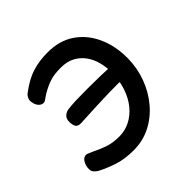

<svg xmlns="http://www.w3.org/2000/svg" viewBox="-148 -683 820 820"><g transform="rotate(-45 262.0 -273.0)"><path d="M212 5Q160 5 120.5 -7.5Q81 -20 44 -39Q31 -47 25.5 -54.5Q20 -62 20 -72Q19 -80 22 -92Q25 -104 32 -113.5Q39 -123 49 -125Q55 -127 63.5 -123.5Q72 -120 83 -115Q111 -101 140.5 -90.5Q170 -80 210 -80Q245 -80 275.5 -95.5Q306 -111 329.5 -139.5Q353 -168 366.5 -208Q380 -248 381 -297Q381 -328 373.5 -358Q366 -388 349 -412Q332 -436 305.5 -450.5Q279 -465 241 -465Q201 -465 175 -456.5Q149 -448 120 -431Q107 -423 98.5 -416.5Q90 -410 83 -410Q73 -410 64.5 -417.5Q56 -425 52 -436.5Q48 -448 48 -459Q49 -467 53 -475Q57 -483 64 -488Q111 -524 153.5 -537.5Q196 -551 248 -551Q319 -551 369 -517Q419 -483 446 -423.5Q473 -364 472 -288Q471 -231 451.5 -178.5Q432 -126 397 -84.5Q362 -43 315 -19Q268 5 212 5ZM416 -242Q364 -245 312.5 -243.5Q261 -242 215.5 -240Q170 -238 137 -236Q115 -235 109 -247Q103 -259 103 -275Q103 -294 113.5 -304Q124 -314 138 -316Q157 -319 188.5 -320Q220 -321 258.5 -321Q297 -321 337.5 -320Q378 -319 415 -317Q428 -316 434 -309Q440 -302 439 -282Q439 -265 432.5 -252.5Q426 -240 416 -242Z"/></g></svg>

Font: Playpen Sans
Style: Regular
Weight: 400
Designer: Laura Meseguer, Veronika Burian, José Scaglione, Kostas Bartsokas, Vera Evstafieva, Tom Grace, Yorlmar Campos
Foundry: TypeTogether
Version: Version 2.000